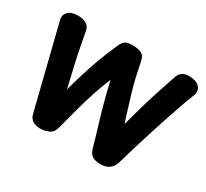

<svg xmlns="http://www.w3.org/2000/svg" viewBox="-158 -1029 1381 1287"><g transform="rotate(30 532.0 -385.5)"><path d="M27 -688Q20 -718 43 -743.5Q66 -769 125 -769Q160 -769 185 -753Q210 -737 214 -711Q224 -659 231.5 -620Q239 -581 245.5 -548Q252 -515 260 -480.5Q268 -446 278 -404Q288 -362 301 -304Q319 -367 333 -414Q347 -461 359.5 -498.5Q372 -536 384.5 -570.5Q397 -605 412.5 -642.5Q428 -680 449 -728Q461 -756 478 -768Q495 -780 532 -780Q573 -780 601 -768.5Q629 -757 637 -714Q649 -653 660 -605.5Q671 -558 684 -513Q697 -468 713.5 -416Q730 -364 751 -295Q769 -360 782.5 -408.5Q796 -457 807.5 -495.5Q819 -534 830.5 -569.5Q842 -605 855 -643.5Q868 -682 884 -731Q895 -764 914.5 -777Q934 -790 964 -790Q1011 -790 1034 -774.5Q1057 -759 1062 -738Q1067 -717 1060 -700Q1044 -660 1025 -607Q1006 -554 986 -494.5Q966 -435 946.5 -374Q927 -313 909 -255Q891 -197 876 -147Q861 -97 851 -61Q838 -16 810.5 1.5Q783 19 749 19Q700 19 678.5 2.5Q657 -14 648 -49Q639 -83 627.5 -121Q616 -159 603 -202Q590 -245 576 -293Q562 -341 548.5 -394Q535 -447 522 -505Q493 -435 471 -368.5Q449 -302 428.5 -226.5Q408 -151 382 -51Q372 -13 340 0.5Q308 14 275 14Q241 14 217.5 -0.5Q194 -15 186 -49Z"/></g></svg>

Font: Playpen Sans ExtraBold
Style: Regular
Weight: 800
Designer: Laura Meseguer, Veronika Burian, José Scaglione
Foundry: TypeTogether
Version: Version 1.001